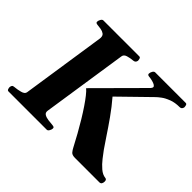

<svg xmlns="http://www.w3.org/2000/svg" viewBox="-152 -914 1134 1134"><g transform="rotate(45 415.5 -346.5)"><path d="M30.3 0Q22 0 19 -9.8Q16.1 -19.5 17.1 -24.9Q18.1 -32.7 22 -37.6Q25.9 -42.5 35.6 -43Q59.6 -44.9 84.2 -51.5Q108.9 -58.1 111.3 -74.2L190.9 -602.5Q191.4 -605.5 191.4 -610.8Q191.4 -627.9 180.2 -635.7Q168.9 -643.6 153.3 -646.2Q137.7 -648.9 124 -649.9Q108.9 -651.4 108.9 -660.6Q108.9 -670.9 115.2 -681.9Q121.6 -692.9 130.4 -692.9H430.2Q438.5 -692.9 440.9 -683.1Q443.4 -673.3 442.9 -668Q439.5 -651.4 423.3 -649.9Q398.4 -647.9 378.2 -641.6Q357.9 -635.3 355.5 -618.7L274.4 -82.5Q272 -64.9 285.2 -57.1Q298.3 -49.3 318.1 -46.9Q337.9 -44.4 355 -43Q363.3 -42 366.9 -39.8Q370.6 -37.6 370.6 -30.8Q370.6 -21.5 364.3 -10.7Q357.9 0 350.1 0ZM585.4 0Q561 0 551.5 -11.7Q542 -23.4 536.6 -34.2Q516.1 -73.7 494.1 -113Q472.2 -152.3 450.2 -188.5Q428.2 -224.6 407.7 -254.9Q387.2 -285.2 370.1 -306.6Q353 -328.1 340.8 -337.9L609.9 -608.4Q617.2 -616.7 617.2 -622.6Q617.2 -629.4 608.6 -634.8Q600.1 -640.1 585.7 -644Q571.3 -647.9 554.2 -649.4Q542 -650.9 542 -660.6Q542 -670.4 548.3 -681.4Q554.7 -692.4 563.5 -692.4H818.4Q826.7 -692.4 829.1 -682.6Q831.5 -672.9 831.1 -667.5Q827.1 -649.4 811 -649.4Q772 -649.4 743.2 -638.4Q714.4 -627.4 695.8 -613.5Q677.2 -599.6 668.9 -591.3L486.3 -413.1Q525.9 -367.2 561.8 -316.4Q597.7 -265.6 626.2 -222.2Q654.8 -178.7 671.9 -154.8Q684.6 -137.2 704.6 -111.6Q724.6 -85.9 748 -65.9Q771.5 -45.9 794.4 -43.5Q802.7 -43 805.7 -37.8Q808.6 -32.7 808.6 -25.9Q808.6 -13.7 803.7 -6.8Q798.8 0 789.6 0Z"/></g></svg>

Font: Gelasio
Style: Italic
Weight: 400
Italic angle: -8.5°
Designer: Eben Sorkin
Foundry: Eben Sorkin
Version: Version 1.008